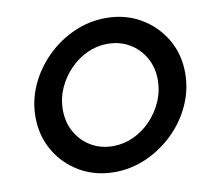

<svg xmlns="http://www.w3.org/2000/svg" viewBox="-74 -720 884 814"><g transform="rotate(-10 368.0 -313.0)"><path d="M356.2 12.5Q273.6 12.5 207.6 -25.7Q141.7 -63.9 103.5 -129.2Q65.3 -194.4 65.3 -275Q65.3 -346.5 94.8 -411.5Q124.3 -476.4 175.7 -527.4Q227.1 -578.5 293.1 -608Q359 -637.5 431.9 -637.5Q514.6 -637.5 580.2 -599.3Q645.8 -561.1 684.4 -496.2Q722.9 -431.2 722.9 -350Q722.9 -278.5 693.4 -213.2Q663.9 -147.9 612.2 -97.2Q560.4 -46.5 494.4 -17Q428.5 12.5 356.2 12.5ZM368.8 -97.2Q414.6 -97.2 456.9 -116.7Q499.3 -136.1 532.3 -170.8Q565.3 -205.6 584.4 -249.3Q603.5 -293.1 603.5 -341Q603.5 -394.4 579.5 -436.8Q555.6 -479.2 513.9 -503.8Q472.2 -528.5 419.4 -528.5Q372.9 -528.5 330.6 -508.7Q288.2 -488.9 255.6 -454.5Q222.9 -420.1 203.8 -376.7Q184.7 -333.3 184.7 -285.4Q184.7 -231.9 208.7 -189.2Q232.6 -146.5 274.3 -121.9Q316 -97.2 368.8 -97.2Z"/></g></svg>

Font: Afacad SemiBold
Style: Italic
Weight: 600
Italic angle: -14°
Designer: Kristian Moeller
Foundry: Dicotype
Version: Version 1.000